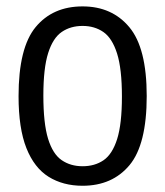

<svg xmlns="http://www.w3.org/2000/svg" viewBox="-20 -571 516 600"><path d="M238 9.5Q177 9.5 132 -18.5Q87 -46.5 62.5 -108.2Q38 -170 38 -270.5Q38 -422 91.5 -486.5Q145 -551 238 -551Q330 -551 384.2 -486Q438.5 -421 438.5 -271Q438.5 -119.5 384.8 -55Q331 9.5 238 9.5ZM238 -51.5Q276 -51.5 303.5 -70.2Q331 -89 346 -136.2Q361 -183.5 361 -269Q361 -356 345.8 -404Q330.5 -452 303 -471Q275.5 -490 238 -490Q200.5 -490 173 -471.2Q145.5 -452.5 130.5 -405.2Q115.5 -358 115.5 -272.5Q115.5 -185.5 130.2 -137.5Q145 -89.5 172.8 -70.5Q200.5 -51.5 238 -51.5Z"/></svg>

Font: Encode Sans Condensed Condensed
Style: Regular
Weight: 400
Width: 3
Designer: Multiple Designers
Foundry: Impallari Type
Version: Version 3.000; ttfautohint (v1.8.3) -l 8 -r 50 -G 200 -x 14 